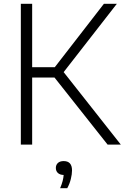

<svg xmlns="http://www.w3.org/2000/svg" viewBox="-20 -760 655 1009"><path d="M89.5 0V-740H149V-407H268L526 -740H594L314.5 -381L615 0H545.5L266.5 -352.5H149V0ZM296 229Q305 207.5 309.2 191Q313.5 174.5 314.5 159.5Q295 159 284.2 149Q273.5 139 273.5 122.5Q273.5 106.5 284.2 96.5Q295 86.5 314.5 86.5Q358.5 86.5 358.5 135.5Q358.5 155.5 352.2 180.8Q346 206 333.5 229Z"/></svg>

Font: Encode Sans Lt
Style: Regular
Weight: 300
Designer: Multiple Designers
Foundry: Impallari Type
Version: Version 3.002; ttfautohint (v1.8.3) -l 8 -r 50 -G 200 -x 14 